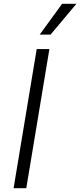

<svg xmlns="http://www.w3.org/2000/svg" viewBox="-20 -984 420 1004"><path d="M238.3 -727.3 117.5 0H51.1L171.9 -727.3ZM187.5 -802.9 304.7 -964.1H379.6L244.3 -802.9Z"/></svg>

Font: Inter Light  BETA
Style: Italic
Weight: 300
Italic angle: 9.39999°
Designer: Rasmus Andersson
Foundry: rsms
Version: Version 3.011;git-f93a4a705